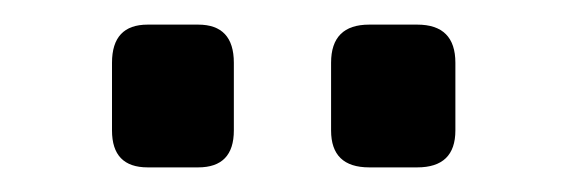

<svg xmlns="http://www.w3.org/2000/svg" viewBox="-20 -723 458 156"><path d="M141 -703Q170 -703 170 -672V-617Q170 -587 141 -587H100Q71 -587 71 -617V-672Q71 -703 100 -703ZM319 -703Q350 -703 350 -672V-617Q350 -587 319 -587H280Q249 -587 249 -617V-672Q249 -703 280 -703Z"/></svg>

Font: Exo 2 Semi Bold
Style: Regular
Weight: 600
Designer: Natanael Gama
Version: Version 1.001;PS 001.001;hotconv 1.0.88;makeotf.lib2.5.64775